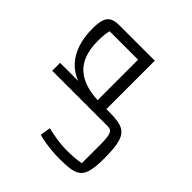

<svg xmlns="http://www.w3.org/2000/svg" viewBox="-114 -809 1379 1379"><g transform="rotate(-45 575.0 -120.0)"><path d="M300 240Q223 240 177 230Q131 220 108 195.5Q85 171 77.5 127.5Q70 84 70 16Q70 -21 73.5 -61Q77 -101 83 -138Q89 -175 98 -203L177 -190Q165 -139 157.5 -91Q150 -43 150 -1Q150 46 152.5 81.5Q155 117 162 150H345Q422 150 451.5 139.5Q481 129 481 97V-54H561V36Q561 98 551 138Q541 178 513 200Q485 222 434 231Q383 240 300 240ZM1015 -90 1053 0H529V-90ZM973 0V-379Q957 -384 928.5 -387Q900 -390 862 -390Q709 -390 635 -307.5Q561 -225 561 -54H481V-470H561V-286Q584 -348 631 -391.5Q678 -435 746 -457.5Q814 -480 899 -480Q957 -480 990.5 -469Q1024 -458 1038.5 -432Q1053 -406 1053 -360V0Z"/></g></svg>

Font: Changa
Style: Regular
Weight: 400
Designer: Eduardo Rodriguez Tunni
Foundry: Eduardo Rodriguez Tunni
Version: Version 3.003